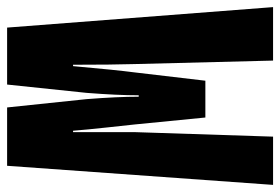

<svg xmlns="http://www.w3.org/2000/svg" viewBox="-144 -644 788 540"><g transform="rotate(90 250.0 -374.0)"><path d="M57.6 0 0 -748H150.4L160.2 -358.4Q162.1 -296.9 162.1 -185.5H166Q176.8 -306.6 183.6 -358.4L207 -557.6H310.5L330.1 -358.4Q332 -339.8 338.4 -281.7Q344.7 -223.6 347.7 -185.5H351.6V-358.4L364.3 -748H500L446.3 0H282.2L258.8 -223.6Q252 -310.5 252 -370.1H248Q248 -310.5 241.2 -223.6L217.8 0Z"/></g></svg>

Font: GenEi Gothic M Heavy
Style: Regular
Weight: 800
Designer: o_tamon (Modified); [Source Han Sans]
Ryoko NISHIZUKA  (kana & ideographs); Paul D. Hunt (Latin, Greek & Cyrillic); Wenl
Version: Version 1.1a;Original Version 1.004